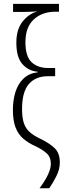

<svg xmlns="http://www.w3.org/2000/svg" viewBox="-20 -780 360 1003"><path d="M47.4 -206.1Q47.4 -257.3 60.8 -299.8Q74.2 -342.3 102.8 -369.6Q131.3 -397 176.8 -402.3V-405.3Q130.4 -408.7 97.9 -444.1Q65.4 -479.5 65.4 -557.1Q65.4 -626.5 98.1 -667.5Q130.9 -708.5 176.3 -720.7Q151.4 -719.2 138.2 -718.5Q125 -717.8 108.4 -717.8H48.3V-759.8H288.1V-718.8H269.5Q200.2 -718.8 156.5 -678.5Q112.8 -638.2 112.8 -559.1Q112.8 -485.4 145 -455.1Q177.2 -424.8 231.4 -424.8H268.1V-381.8H229.5Q166.5 -381.8 130.9 -341.1Q95.2 -300.3 95.2 -209.5Q95.2 -165.5 104.5 -137.5Q113.8 -109.4 134.5 -90.6Q155.3 -71.8 190.4 -55.2Q239.3 -31.7 265.9 -5.6Q292.5 20.5 292.5 68.4Q292.5 104 275.4 138.4Q258.3 172.9 237.3 203.6H186.5Q245.6 124 245.6 76.2Q245.6 40.5 223.6 20.8Q201.7 1 164.6 -16.6Q128.4 -32.7 102.1 -55.2Q75.7 -77.6 61.5 -113.5Q47.4 -149.4 47.4 -206.1Z"/></svg>

Font: Open Sans Condensed Light
Style: Regular
Weight: 300
Width: 3
Designer: Monotype Design Team
Foundry: Monotype Imaging Inc.
Version: Version 3.003; ttfautohint (v1.8.4)